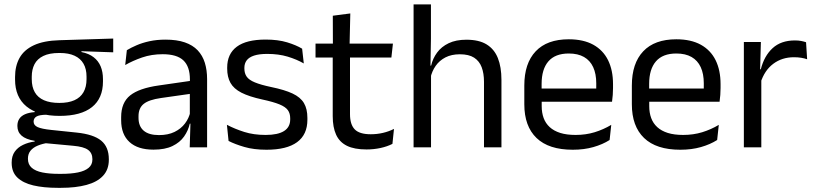

<svg xmlns="http://www.w3.org/2000/svg" viewBox="-20 -683 3775 890"><path d="M256.2 -145.8Q156.5 -145.8 103.1 -189.3Q49.8 -232.8 49.8 -314.2V-326.3Q49.8 -376.9 70.5 -414.4Q91.3 -451.9 136.8 -473.2Q182.4 -494.5 256.1 -496.6L504.8 -504.3V-440.5L357.8 -445.6L357.7 -441.8Q392.2 -434.8 414 -417.8Q435.9 -400.9 446.6 -375.3Q457.3 -349.8 457.3 -315.9V-305.2Q457.3 -227.3 406.4 -186.6Q355.4 -145.8 256.2 -145.8ZM252.6 122.9H264.2Q309.2 122.9 341.3 116.3Q373.3 109.7 390.8 95.1Q408.3 80.6 408.3 56.3V54.7Q408.3 26.5 388.2 11.7Q368.1 -3.1 319.2 -7.3L181.1 -20.1L203.9 -21Q176 -16.8 154.7 -7.9Q133.5 0.9 121.5 15.6Q109.5 30.3 109.5 52.4V53.5Q109.5 79.2 126.9 94.6Q144.3 109.9 176.4 116.4Q208.6 122.9 252.6 122.9ZM262.6 187.7H247.9Q182.2 187.7 134.2 176.4Q86.3 165 60.2 139.7Q34.1 114.4 34.1 72.2V70.2Q34.1 40.2 48.3 20.1Q62.5 0.1 86.9 -11.5Q111.2 -23.2 140.9 -27L140.6 -30.2Q99.5 -37.1 80.1 -54.2Q60.6 -71.3 60.6 -99V-99.5Q60.6 -118.3 69.2 -131.8Q77.8 -145.3 95.7 -153.3Q113.6 -161.3 141 -163.3V-173.3L233.8 -150L196.1 -151.2Q161.9 -150.7 148.9 -142.7Q135.8 -134.8 135.8 -119.7V-119.2Q135.8 -102.4 154.3 -93.9Q172.8 -85.4 217.6 -80.7L335.8 -68.4Q413.5 -60.3 449 -31.1Q484.5 -1.9 484.5 55.2V57.6Q484.5 103.2 457.5 132Q430.6 160.8 380.9 174.2Q331.3 187.7 262.6 187.7ZM255.1 -205.9Q296.8 -205.9 324.7 -218.3Q352.7 -230.7 366.9 -255.4Q381.1 -280.1 381.1 -315.8V-328Q381.1 -363.2 367.2 -387.5Q353.3 -411.9 325.9 -424.6Q298.5 -437.4 257.1 -437.4H254.1Q209 -437.4 180.9 -423.7Q152.7 -410 139.9 -385.3Q127.2 -360.6 127.2 -327.4V-316.1Q127.2 -280.2 141.3 -255.5Q155.4 -230.8 183.9 -218.3Q212.3 -205.9 255.1 -205.9Z M940 0H859.4L863 -118.6L859.9 -131.1V-286.5L860.3 -314.9Q860.3 -374.3 830.2 -403Q800 -431.7 734.4 -431.7Q682.2 -431.7 638.4 -416.5Q594.6 -401.3 560.4 -381.5L568 -450.4Q587.1 -462 613.4 -473.3Q639.7 -484.7 673.3 -492Q706.9 -499.3 747.3 -499.3Q799.8 -499.3 836.6 -486.6Q873.4 -473.9 896.2 -449.9Q919 -425.8 929.5 -392Q940 -358.1 940 -316.2ZM691.4 10.7Q618.9 10.7 580.3 -24.6Q541.6 -60 541.6 -125.7V-140Q541.6 -207.4 583.3 -240.7Q625 -274.1 716.2 -286.9L870.5 -309.2L874.9 -249.8L726 -228.6Q670.2 -220.7 646.2 -201.4Q622.1 -182 622.1 -144.5V-136.6Q622.1 -97.9 645.9 -77.4Q669.7 -56.8 717.1 -56.8Q758.9 -56.8 788.9 -71.4Q818.9 -86 837.4 -110.5Q856 -135.1 862.5 -165.2L875.2 -109.8H859.7Q852.6 -77.8 833.3 -50.3Q814.1 -22.8 779.5 -6.1Q744.9 10.7 691.4 10.7Z M1215.4 11.1Q1156.5 11.1 1112.6 -1.8Q1068.7 -14.6 1039.5 -29.7L1031.8 -104.5Q1068.4 -85.3 1112.2 -71.4Q1156 -57.5 1211.3 -57.5Q1268 -57.5 1296.6 -75.6Q1325.2 -93.7 1325.2 -129.2V-134.5Q1325.2 -157.4 1314.3 -172.5Q1303.3 -187.7 1275.4 -199.2Q1247.4 -210.7 1195.9 -221.8Q1134.4 -235.3 1098.9 -253.5Q1063.4 -271.8 1048.3 -298.9Q1033.1 -326.1 1033.1 -365.1V-369.7Q1033.1 -433.3 1077.7 -466.5Q1122.2 -499.6 1211.3 -499.6Q1268.9 -499.6 1311.2 -486.7Q1353.5 -473.7 1380.5 -457.3L1388.2 -388.9Q1355.4 -407.8 1313.4 -420.5Q1271.4 -433.1 1219.1 -433.1Q1181.1 -433.1 1157.6 -425.3Q1134.2 -417.5 1123.5 -403.2Q1112.8 -388.8 1112.8 -368.9V-365.1Q1112.8 -343 1123.5 -327.7Q1134.2 -312.3 1161.4 -301.1Q1188.6 -289.8 1236.9 -279.6Q1299.3 -266.8 1336.1 -249.5Q1372.8 -232.2 1388.9 -205.2Q1404.9 -178.3 1404.9 -136.3V-128Q1404.9 -59.1 1357.1 -24Q1309.2 11.1 1215.4 11.1Z M1678.9 9.8Q1622.5 9.8 1588.1 -7.2Q1553.7 -24.2 1538 -58.6Q1522.3 -93 1522.3 -144.6V-452.3H1602.4V-153.9Q1602.4 -105.9 1624.4 -83.3Q1646.4 -60.7 1698.6 -60.7Q1728 -60.7 1755.3 -67.1Q1782.6 -73.5 1806.3 -85.5L1799.1 -16.1Q1775.3 -3.9 1743.9 3Q1712.4 9.8 1678.9 9.8ZM1794.2 -416.2H1442.6V-480.8H1801.4ZM1600.4 -473.1H1523.1L1522.7 -610.1L1603.8 -620.7Z M2304.4 0H2223.5V-303.7Q2223.5 -343 2212.7 -371.5Q2202 -399.9 2177.7 -415.7Q2153.3 -431.4 2111.6 -431.4Q2073 -431.4 2044.9 -417Q2016.9 -402.5 1999.6 -377.8Q1982.3 -353.1 1975.3 -321.6L1957.6 -378.9H1978.4Q1986.1 -412.1 2006.1 -439.3Q2026.1 -466.5 2059.8 -482.7Q2093.5 -498.9 2142 -498.9Q2200.2 -498.9 2235.7 -477.1Q2271.3 -455.2 2287.8 -413.8Q2304.4 -372.3 2304.4 -312.6ZM1978 0H1897.1V-662.5H1977.6V-503.7L1975.2 -363.3L1978 -357.1Z M2635.1 11.1Q2523.6 11.1 2467 -43.4Q2410.4 -97.8 2410.4 -199.7V-286.6Q2410.4 -389.4 2463.1 -445.1Q2515.7 -500.9 2616.5 -500.9Q2684.4 -500.9 2730.1 -475.7Q2775.7 -450.4 2798.7 -403.9Q2821.6 -357.4 2821.6 -293V-274.8Q2821.6 -259.1 2820.4 -243Q2819.2 -226.9 2817 -211.4H2742.7Q2743.5 -235.6 2743.7 -257.1Q2743.9 -278.6 2743.9 -296.4Q2743.9 -341 2729.6 -371.8Q2715.4 -402.6 2687.2 -418.8Q2658.9 -435 2616.5 -435Q2553.4 -435 2522 -398.5Q2490.6 -362.1 2490.6 -294.1V-247.4L2491 -237.5V-190.8Q2491 -160.4 2500 -135.9Q2509 -111.3 2528.1 -93.8Q2547.3 -76.2 2577 -66.8Q2606.8 -57.5 2648.2 -57.5Q2695.3 -57.5 2736.3 -70Q2777.3 -82.6 2813.4 -104.2L2805.8 -34Q2773.6 -13.5 2730.4 -1.2Q2687.3 11.1 2635.1 11.1ZM2799.9 -211.4H2453.1V-272.7H2799.9Z M3133.6 11.1Q3022.1 11.1 2965.5 -43.4Q2908.9 -97.8 2908.9 -199.7V-286.6Q2908.9 -389.4 2961.6 -445.1Q3014.2 -500.9 3115 -500.9Q3182.9 -500.9 3228.6 -475.7Q3274.2 -450.4 3297.2 -403.9Q3320.1 -357.4 3320.1 -293V-274.8Q3320.1 -259.1 3318.9 -243Q3317.7 -226.9 3315.5 -211.4H3241.2Q3242 -235.6 3242.2 -257.1Q3242.4 -278.6 3242.4 -296.4Q3242.4 -341 3228.1 -371.8Q3213.9 -402.6 3185.7 -418.8Q3157.4 -435 3115 -435Q3051.9 -435 3020.5 -398.5Q2989.1 -362.1 2989.1 -294.1V-247.4L2989.5 -237.5V-190.8Q2989.5 -160.4 2998.5 -135.9Q3007.5 -111.3 3026.6 -93.8Q3045.8 -76.2 3075.5 -66.8Q3105.3 -57.5 3146.7 -57.5Q3193.8 -57.5 3234.8 -70Q3275.8 -82.6 3311.9 -104.2L3304.3 -34Q3272.1 -13.5 3228.9 -1.2Q3185.8 11.1 3133.6 11.1ZM3298.4 -211.4H2951.6V-272.7H3298.4Z M3505.2 -298.3 3486.7 -360.9 3506.7 -361.9Q3522.4 -424 3561.4 -459.8Q3600.4 -495.6 3664.9 -495.6Q3681.2 -495.6 3693.9 -493.1Q3706.6 -490.6 3716.4 -487.2L3721.4 -408.3Q3709.2 -412.7 3693.8 -415.2Q3678.4 -417.7 3660.2 -417.7Q3605 -417.7 3564.2 -387.1Q3523.5 -356.6 3505.2 -298.3ZM3509 0H3428.1V-488.2H3507L3503 -344L3509 -338Z"/></svg>

Font: Anek Malayalam Medium
Style: Regular
Weight: 500
Designer: Maithili Shingre (Malayalam) & Yesha Goshar (Latin)
Foundry: Ek Type
Version: Version 1.003